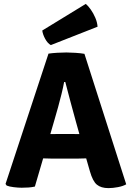

<svg xmlns="http://www.w3.org/2000/svg" viewBox="-20 -959 678 988"><path d="M241.5 -143Q233.5 -143 222.8 -143.5Q212 -144 202 -144L159.5 1Q144.5 4.5 127.2 5.8Q110 7 91.5 7Q73.5 7 50.8 4.2Q28 1.5 14.5 -4L8.5 -12.5L229.5 -683Q248.5 -686 275.2 -687.5Q302 -689 322 -689Q341 -689 368 -687.2Q395 -685.5 414.5 -682L629.5 -10.5Q613 -1 586.8 4Q560.5 9 538 9Q500 9 478.5 -8.8Q457 -26.5 442.5 -78L423.5 -144Q414 -144 403 -143.5Q392 -143 384 -143ZM261.5 -346.5 239 -269Q248.5 -269 259.5 -269.2Q270.5 -269.5 279 -269.5H352Q359.5 -269.5 369.2 -269.2Q379 -269 388.5 -269L371 -331.5Q359.5 -373.5 344 -430.5Q328.5 -487.5 316 -537H310Q305 -509 296.5 -475Q288 -441 278.8 -407.2Q269.5 -373.5 261.5 -346.5ZM421.5 -939Q433.5 -929 447 -910Q460.5 -891 470.5 -867.5Q480.5 -844 482 -821.5L241.5 -727Q225 -736 212.5 -759Q200 -782 197.5 -802Z"/></svg>

Font: Signika SC
Style: Bold
Weight: 700
Designer: Anna Giedryś
Foundry: Anna Giedryś
Version: Version 2.000; ttfautohint (v1.8.3) -l 8 -r 50 -G 200 -x 9 -